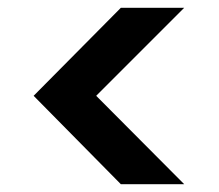

<svg xmlns="http://www.w3.org/2000/svg" viewBox="-20 -604 561 491"><path d="M289 -133 66 -359 289 -584H451L226 -359L451 -133Z"/></svg>

Font: DeepMind Sans
Style: Bold
Weight: 700
Designer: Jonny Pinhorn / Modifications: Colophon Foundry
Foundry: Colophon Foundry
Version: Version 1.002; ttfautohint (v1.8.2)